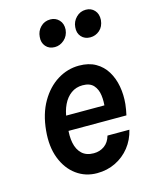

<svg xmlns="http://www.w3.org/2000/svg" viewBox="-115 -819 706 907"><g transform="rotate(-15 238.5 -366.0)"><path d="M246.5 14Q189.8 14 146 -18Q102.2 -49.9 79.8 -107.7Q57.5 -165.5 65 -243Q72.5 -323.1 105.6 -380.4Q138.7 -437.7 188 -468.4Q237.4 -499.1 294.1 -499.1Q341.7 -499.1 375 -479.9Q408.4 -460.8 428.4 -427.9Q448.5 -395 456 -353.5Q463.6 -311.9 459.1 -266.8Q457.7 -253.6 455.4 -240.6Q453.2 -227.7 450.1 -214H144.4L168.9 -232.6Q162.9 -189.2 169.9 -154.8Q177 -120.4 198.2 -100.7Q219.4 -81 255.5 -81Q285.1 -81 307.6 -97.1Q330.1 -113.2 339 -145H446.1Q435 -97.9 406.7 -62.1Q378.3 -26.3 337.2 -6.2Q296 14 246.5 14ZM172.5 -270.5 152.5 -286.6H384.6L360.1 -271.9Q365 -305.3 360.9 -335.8Q356.9 -366.2 339.5 -385.6Q322.1 -405 286.5 -405Q254.1 -405 229.9 -387.3Q205.7 -369.7 191.2 -339.2Q176.6 -308.7 172.5 -270.5ZM207.6 -613Q179.6 -613 163.6 -631.7Q147.5 -650.4 150.5 -678.1Q152.4 -706 171.6 -725.5Q190.8 -745 219.7 -745Q245.2 -745 262.2 -727.1Q279.2 -709.2 277.5 -679.7Q274.4 -649.5 253.6 -631.2Q232.8 -613 207.6 -613ZM381.3 -614.1Q354 -614.1 337.8 -632.3Q321.5 -650.6 324.4 -679Q326.4 -706.2 346 -726Q365.5 -745.9 393.6 -745.9Q419.3 -745.9 435.6 -728.1Q452 -710.3 450.3 -680.6Q447.2 -648.7 427.2 -631.4Q407.2 -614.1 381.3 -614.1Z"/></g></svg>

Font: Karla
Style: Italic
Weight: 400
Italic angle: -8°
Designer: Jonathan Pinhorn
Version: Version 2.004;gftools[0.9.33]